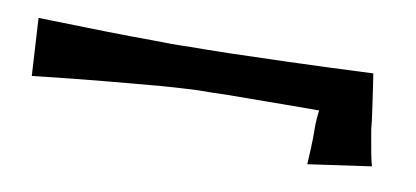

<svg xmlns="http://www.w3.org/2000/svg" viewBox="-33 -479 717 331"><g transform="rotate(10 325.0 -314.0)"><path d="M14.6 -395.5Q82 -393.6 130.9 -392.6Q179.7 -391.6 212.9 -391.6Q251 -390.6 277.3 -391.6Q304.7 -391.6 349.6 -392.6Q387.7 -393.6 448.7 -395.5Q509.8 -397.5 599.6 -401.4Q601.6 -389.6 603.5 -375.5Q605.5 -361.3 607.4 -348.6Q609.4 -334 611.3 -320.3Q612.3 -305.7 615.2 -292Q617.2 -280.3 619.6 -267.1Q622.1 -253.9 625 -243.2L514.6 -227.5Q515.6 -244.1 516.1 -255.9Q516.6 -267.6 516.6 -274.4V-287.1V-296.9Q516.6 -301.8 517.1 -308.1Q517.6 -314.5 518.6 -322.3Q465.8 -322.3 426.3 -321.8Q386.7 -321.3 359.4 -321.3Q327.1 -320.3 305.7 -320.3Q281.2 -319.3 242.2 -316.4Q208 -313.5 153.8 -308.6Q99.6 -303.7 20.5 -294.9Z"/></g></svg>

Font: Irish Growler
Style: Regular
Weight: 400
Designer: Squid
Foundry: Font Diner, Inc DBA Sideshow
Version: Version 1.000